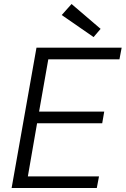

<svg xmlns="http://www.w3.org/2000/svg" viewBox="-20 -938 627 958"><path d="M38 0 162 -700H587L576 -642H221L175 -381H500L490 -323H165L119 -58H474L463 0ZM447 -753 288 -863 337 -918 482 -794Z"/></svg>

Font: DM Sans 9pt Light
Style: Italic
Weight: 300
Italic angle: -10°
Version: Version 4.004;gftools[0.9.30]